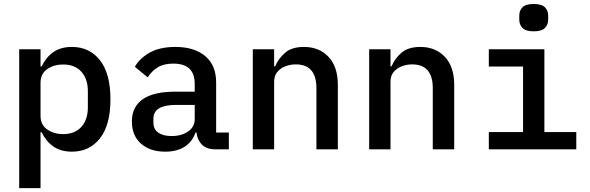

<svg xmlns="http://www.w3.org/2000/svg" viewBox="-20 -770 3040 990"><path d="M79 200V-516H189V-427.5H194.5Q217 -474.5 255 -501.2Q293 -528 351 -528Q441.5 -528 495.5 -459.2Q549.5 -390.5 549.5 -258Q549.5 -125.5 495.5 -56.8Q441.5 12 351 12Q293 12 255 -14.8Q217 -41.5 194.5 -88.5H189V200ZM305 -78.5Q366 -78.5 399.5 -115.8Q433 -153 433 -216V-300Q433 -363 399.5 -400.2Q366 -437.5 305 -437.5Q258.5 -437.5 223.8 -413.8Q189 -390 189 -343.5V-172.5Q189 -126 223.8 -102.2Q258.5 -78.5 305 -78.5Z M1160 0H1091.5Q1045.5 0 1021.5 -24Q997.5 -48 993 -87H988Q972.5 -40 932.8 -14Q893 12 832 12Q753.5 12 706.8 -29.5Q660 -71 660 -143.5Q660 -219 715.8 -258.2Q771.5 -297.5 886 -297.5H984V-337.5Q984 -442 874 -442Q824.5 -442 793.2 -422.8Q762 -403.5 741.5 -371L675.5 -425.5Q697.5 -467 750 -497.5Q802.5 -528 884.5 -528Q982 -528 1038.2 -480.8Q1094.5 -433.5 1094.5 -344.5V-86.5H1160ZM864.5 -68.5Q916 -68.5 950 -92.2Q984 -116 984 -154V-229H888Q771 -229 771 -158.5V-138Q771 -103.5 796.2 -86Q821.5 -68.5 864.5 -68.5Z M1393.5 0H1283.5V-516H1393.5V-427.5H1398.5Q1415.5 -468 1450 -498Q1484.5 -528 1547.5 -528Q1625.5 -528 1673.8 -477Q1722 -426 1722 -332.5V0H1611.5V-315.5Q1611.5 -438 1505 -438Q1477 -438 1451.5 -428.2Q1426 -418.5 1409.8 -399Q1393.5 -379.5 1393.5 -349.5Z M1993.5 0H1883.5V-516H1993.5V-427.5H1998.5Q2015.5 -468 2050 -498Q2084.5 -528 2147.5 -528Q2225.5 -528 2273.8 -477Q2322 -426 2322 -332.5V0H2211.5V-315.5Q2211.5 -438 2105 -438Q2077 -438 2051.5 -428.2Q2026 -418.5 2009.8 -399Q1993.5 -379.5 1993.5 -349.5Z M2732 -608.5Q2691 -608.5 2674.2 -625.8Q2657.5 -643 2657.5 -668V-690Q2657.5 -715.5 2674.2 -732.5Q2691 -749.5 2732 -749.5Q2773 -749.5 2789.8 -732.5Q2806.5 -715.5 2806.5 -690V-668Q2806.5 -643 2789.8 -625.8Q2773 -608.5 2732 -608.5ZM2500.5 0V-89H2677V-427H2500.5V-516H2787V-89H2951.5V0Z"/></svg>

Font: Lilex Medium
Style: Regular
Weight: 500
Designer: Mike Abbink, Paul van der Laan, Pieter van Rosmalen, Mikhael Khrustik
Foundry: Mikhael Khrustik
Version: Version 1.100